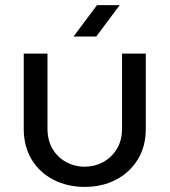

<svg xmlns="http://www.w3.org/2000/svg" viewBox="-20 -720 664 752"><path d="M312 12Q243 12 188.5 -16.5Q134 -45 103.5 -96Q73 -147 73 -215V-510H166V-216Q166 -170 186 -136.5Q206 -103 239.5 -85Q273 -67 311 -67Q350 -67 383.5 -85Q417 -103 437.5 -136.5Q458 -170 458 -216V-510H551V-215Q551 -147 520 -96Q489 -45 435 -16.5Q381 12 312 12ZM268 -577 360 -700H449L357 -577Z"/></svg>

Font: MuseoModerno SemiBold
Style: Regular
Weight: 400
Version: Version 1.001